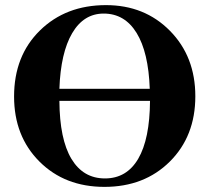

<svg xmlns="http://www.w3.org/2000/svg" viewBox="-20 -711 818 750"><path d="M394 -691Q545 -691 644 -590.5Q743 -490 743 -335Q743 -179 643.5 -80Q544 19 388 19Q233 19 134 -80Q35 -179 35 -334Q35 -493 136 -592Q237 -691 394 -691ZM566 -317H212Q213 -167 259 -90.5Q305 -14 390 -14Q475 -14 520 -91Q565 -168 566 -317ZM212 -364H565Q560 -507 513.5 -582.5Q467 -658 385 -658Q307 -658 262 -581.5Q217 -505 212 -364Z"/></svg>

Font: STIX MathJax Main
Style: Bold
Weight: 700
Designer: MicroPress Inc., with final additions and corrections provided by Coen Hoffman, Elsevier (retired)
Version: Version 1.1.1